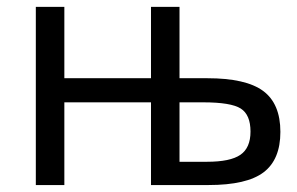

<svg xmlns="http://www.w3.org/2000/svg" viewBox="-20 -532 853 552"><path d="M414.1 0V-237.8H165V0H83V-512.2H165V-307.1H414.1V-512.2H496.1V-307.1H576.2Q687 -307.1 736.6 -270.5Q786.1 -233.9 786.1 -152.8Q786.1 -73.2 737.8 -36.6Q689.5 0 579.1 0ZM700.2 -153.8Q700.2 -202.1 672.1 -220Q644 -237.8 564 -237.8H496.1V-66.9H575.2Q642.1 -66.9 671.1 -86.9Q700.2 -106.9 700.2 -153.8Z"/></svg>

Font: Lorenzo Sans
Style: Regular
Weight: 400
Foundry: Intel Corporation
Version: Version 1.00; ttfautohint (v1.5)